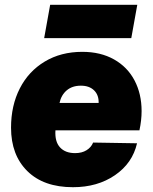

<svg xmlns="http://www.w3.org/2000/svg" viewBox="-20 -770 637 800"><path d="M26 -238Q26 -330 62.5 -401.5Q99 -473 166.5 -513.5Q234 -554 323 -554Q399 -554 455 -522.5Q511 -491 540.5 -435Q570 -379 570 -307Q570 -269 561 -227H211Q208 -180 230 -156Q252 -132 293 -132Q321 -132 340.5 -144Q360 -156 368 -176L551 -173Q532 -90 459 -40Q386 10 284 10Q162 10 94 -57Q26 -124 26 -238ZM391 -341Q392 -374 372 -393.5Q352 -413 317 -413Q281 -413 258 -393.5Q235 -374 228 -341ZM189 -750H552L527 -611H164Z"/></svg>

Font: Mona Sans Black
Style: Italic
Weight: 900
Italic angle: -11.7°
Designer: Deni Anggara
Foundry: GitHub
Version: Version 2.000